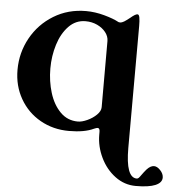

<svg xmlns="http://www.w3.org/2000/svg" viewBox="-62 -730 1014 1078"><g transform="rotate(5 445.0 -190.5)"><path d="M514 21V5Q514 -16 502 -16Q496 -16 482 -10Q430 15 342 15Q253 15 180.5 -26Q108 -67 66.5 -139.5Q25 -212 25 -302Q25 -399 71 -482Q117 -565 198 -614.5Q279 -664 380 -664Q431 -664 483.5 -649.5Q536 -635 565 -619Q568 -617 575 -617Q586 -617 598 -624.5Q610 -632 629 -647Q657 -671 669 -671Q678 -671 681 -653.5Q684 -636 684 -606L683 81Q683 248 745 248Q751 248 756 243Q761 238 770 225Q782 208 795 193Q816 170 836 170Q854 170 872 189.5Q890 209 890 230Q890 259 853 274.5Q816 290 743 290Q679 290 626.5 251Q574 212 544 149.5Q514 87 514 21ZM514 -134V-507Q514 -533 496 -556Q478 -579 448 -593Q418 -607 382 -607Q327 -607 287.5 -566Q248 -525 228 -460.5Q208 -396 208 -326Q208 -254 228 -189Q248 -124 288.5 -83Q329 -42 388 -42Q410 -42 440 -55.5Q470 -69 492 -90.5Q514 -112 514 -134Z"/></g></svg>

Font: EB Garamond ExtraBold
Style: Regular
Weight: 800
Designer: Georg Duffner and Octavio Pardo
Foundry: Georg Duffner
Version: Version 1.000